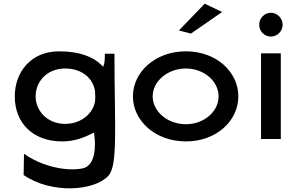

<svg xmlns="http://www.w3.org/2000/svg" viewBox="-20 -763 1607 1040"><path d="M495 -214C483 -147 419 -92 333 -92C236 -92 173 -163 173 -241C173 -323 236 -392 333 -392C422 -392 484 -341 495 -268V-267C495 -258 496 -248 496 -237C496 -229 495 -222 495 -216ZM567 189C620 132 600 -83 600 -472H548C548 -458 548 -431 544 -417L539 -401L527 -413C486 -453 415 -485 300 -485C147 -485 60 -372 60 -241C60 -95 160 3 317 3C377 3 427 -14 475 -38L489 -45L491 -30C491 -30 514 117 438 146C389 163 241 161 110 70L108 185C259 289 491 272 567 189Z M949 -598 1014 -581 1183 -698 1089 -743ZM807 -241C807 -324 889 -392 987 -392C1084 -392 1164 -324 1164 -241C1164 -158 1084 -90 987 -90C889 -90 807 -158 807 -241ZM700 -241C700 -109 821 3 987 3C1153 3 1271 -109 1271 -241C1271 -373 1153 -485 987 -485C821 -485 700 -373 700 -241Z M1384 -629C1384 -593 1413 -565 1447 -565C1482 -565 1511 -594 1511 -629C1511 -665 1481 -694 1447 -694C1413 -694 1384 -665 1384 -629ZM1501 -10V-474H1394V-10Z"/></svg>

Font: Bluebird
Style: LiExt
Weight: 300
Designer: Jasper
Foundry: Cannot Into Space Fonts
Version: Version 0.98